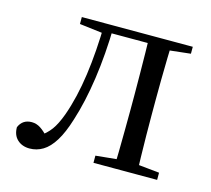

<svg xmlns="http://www.w3.org/2000/svg" viewBox="-82 -613 791 719"><g transform="rotate(15 313.5 -253.0)"><path d="M88.7 10.2Q59.6 10.2 41.1 -7Q22.7 -24.2 22.7 -54.8Q29.7 -71.3 42.1 -79.3Q54.4 -87.4 72.3 -87.4Q90.3 -87.4 106.3 -77Q122.4 -66.6 140.6 -45.9V-35.9H112V-46.1Q137.7 -62.7 154.5 -85.7Q171.2 -108.6 185.9 -149.1Q211.7 -221.4 224.6 -313.7Q237.5 -406.1 239.3 -516H275.4Q273.2 -403.6 259.3 -308Q245.4 -212.4 221.6 -138.5Q205 -84.3 184.6 -51.4Q164.2 -18.6 140.2 -4.2Q116.3 10.2 88.7 10.2ZM150.8 -489.1V-516H254V-477.4H246.8ZM255.8 -486V-516H446.9V-486ZM334.2 0V-27.8L442.9 -38.6H475.3L581 -27.8V0ZM413.7 0Q414.7 -24.4 415.2 -65.3Q415.7 -106.3 416.2 -150.3Q416.7 -194.3 416.7 -228.5V-288.3Q416.7 -321.7 416.2 -365.7Q415.7 -409.7 415.2 -450.7Q414.7 -491.8 413.7 -516H502.2Q501.2 -491.8 500.2 -450.7Q499.2 -409.7 498.7 -365.7Q498.2 -321.7 498.2 -288.3V-228.5Q498.2 -194.3 498.7 -150.3Q499.2 -106.3 500.2 -65.3Q501.2 -24.4 502.2 0ZM457.5 -477.4V-516H581V-489.1L475.3 -477.4Z"/></g></svg>

Font: Source Han Serif JP VF
Style: Regular
Weight: 250
Designer: Ryoko NISHIZUKA 西塚涼子 (kana & ideographs); Frank Grießhammer (Latin, Greek & Cyrillic); Wenlong ZHANG 张文龙 (bopomofo); San
Foundry: Adobe
Version: Version 2.001;hotconv 1.1.0;makeotfexe 2.6.0